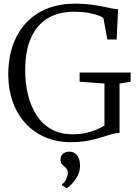

<svg xmlns="http://www.w3.org/2000/svg" viewBox="-20 -771 752 1056"><path d="M371.5 11Q289.5 11 225 -17.8Q160.5 -46.5 116 -97.2Q71.5 -148 48.5 -215.2Q25.5 -282.5 25.5 -359.5Q25.5 -452 51.8 -524.8Q78 -597.5 126.2 -648Q174.5 -698.5 242.2 -724.8Q310 -751 393 -751Q433 -751 470 -746.8Q507 -742.5 538.5 -736.2Q570 -730 593.5 -725.2Q617 -720.5 629.5 -720L621.5 -554H570.5L548.5 -672.5Q541 -678.5 519.8 -686.5Q498.5 -694.5 465.2 -700.5Q432 -706.5 387.5 -706.5Q301.5 -706.5 241.2 -669.8Q181 -633 149.8 -561.2Q118.5 -489.5 118.5 -383.5Q118.5 -317.5 132.8 -254.8Q147 -192 178 -142Q209 -92 258.8 -62.2Q308.5 -32.5 380 -32.5Q415 -32.5 446 -38.5Q477 -44.5 504 -55.2Q531 -66 554.5 -80V-311.5L418 -321.5V-372H698.5V-321.5L637.5 -311.5V-40Q618 -39.5 597.8 -34Q577.5 -28.5 554.8 -21Q532 -13.5 505 -6.2Q478 1 445.2 6Q412.5 11 371.5 11ZM420 140Q420 173.5 404.5 200.5Q389 227.5 371.2 244.2Q353.5 261 346.5 264.5H345.5L321 247.5V242Q335.5 233 344.2 214Q353 195 353 180.5Q353 166.5 346.8 158Q340.5 149.5 332 143.5Q324.5 138 318.8 130Q313 122 313 107Q313 89.5 321 80Q329 70.5 340 66.8Q351 63 358.5 63H361Q388 63 404 83.2Q420 103.5 420 140Z"/></svg>

Font: Merriweather 36pt Light
Style: Regular
Weight: 300
Designer: Eben Sorkin
Foundry: Eben Sorkin
Version: Version 2.100